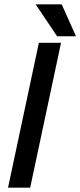

<svg xmlns="http://www.w3.org/2000/svg" viewBox="-20 -864 370 884"><path d="M17 0 159 -667H261L119 0ZM144 -844H264L330 -697H243Z"/></svg>

Font: Epunda Sans Medium
Style: Italic
Weight: 500
Italic angle: -12.0243°
Designer: Simon Atzbach
Foundry: typofactur
Version: Version 2.204; ttfautohint (v1.8.4.7-5d5b)